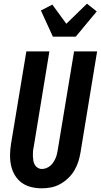

<svg xmlns="http://www.w3.org/2000/svg" viewBox="-20 -1014 547 1042"><path d="M207 8Q177 8 148.5 1Q120 -6 97.5 -22.5Q75 -39 60.5 -63.5Q46 -88 40 -116Q34 -144 34.5 -174Q35 -204 40 -234L123 -735H248L163 -217Q160 -204 159 -191.5Q158 -179 158.5 -166.5Q159 -154 161 -142Q163 -130 168.5 -120Q174 -110 184.5 -103.5Q195 -97 208 -97Q219 -97 231 -101.5Q243 -106 253 -114.5Q263 -123 270 -134Q277 -145 282 -156.5Q287 -168 289.5 -180Q292 -192 294 -204L382 -735H507L417 -187Q413 -162 405 -137Q397 -112 383.5 -89Q370 -66 350 -47Q330 -28 306.5 -15Q283 -2 257.5 3Q232 8 207 8ZM267 -815 202 -957 264 -989 340 -885 452 -994 505 -952 391 -815Z"/></svg>

Font: Iosevka Extrabold
Style: Italic
Weight: 800
Italic angle: -9°
Monospace: yes
Designer: Belleve Invis
Foundry: Belleve Invis
Version: Version 32.5.0; ttfautohint (v1.8.4)